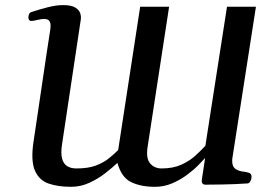

<svg xmlns="http://www.w3.org/2000/svg" viewBox="-20 -719 1080 745"><path d="M175.3 -605.5Q176.3 -614.3 176.3 -619.1Q176.3 -631.3 170.9 -638.4Q165.5 -645.5 150.4 -645.5Q141.1 -645.5 126 -641.8Q110.8 -638.2 103 -637.7Q98.1 -637.2 94.2 -640.1Q90.3 -643.1 90.3 -652.8Q90.3 -658.2 92.8 -664.1Q95.2 -669.9 101.1 -671.9Q129.9 -681.6 163.6 -690.4Q197.3 -699.2 224.6 -699.2Q256.3 -699.2 271.7 -689.9Q287.1 -680.7 291.3 -667.5Q295.4 -654.3 293.5 -643.1L220.2 -155.3Q215.8 -124.5 220.7 -104.5Q225.6 -84.5 239.7 -75Q253.9 -65.4 276.4 -65.4Q321.8 -65.4 351.3 -76.4Q380.9 -87.4 401.4 -103.8Q421.9 -120.1 438.5 -136.7L523.9 -692.9H636.2L553.2 -151.9Q545.4 -105 562.3 -85.2Q579.1 -65.4 606.9 -65.4Q651.9 -65.4 683.8 -80.1Q715.8 -94.7 738.3 -115.2Q760.7 -135.7 776.9 -153.3L860.8 -692.9H973.1L882.3 -109.4Q880.9 -101.6 880.9 -95.2Q880.9 -72.8 892.8 -64.2Q904.8 -55.7 920.4 -53.7Q936 -51.8 946.8 -48.3Q956.1 -43.9 956.1 -33.7Q956.1 -32.7 955.8 -31.5Q955.6 -30.3 955.6 -28.8Q955.6 -22.9 951.2 -15.4Q946.8 -7.8 940.9 -7.3Q889.6 -3.9 843.3 -3.2Q796.9 -2.4 774.9 -2.4Q771 -2.4 766.4 -6.3Q761.7 -10.3 763.2 -22L775.9 -106Q767.6 -96.7 749.8 -78.4Q731.9 -60.1 706.1 -40.8Q680.2 -21.5 648.4 -7.8Q616.7 5.9 581.1 5.9Q527.3 5.9 489.5 -12Q451.7 -29.8 435.5 -86.9Q417.5 -69.8 389.6 -47.9Q361.8 -25.9 327.4 -10Q293 5.9 255.9 5.9Q205.1 5.9 168.5 -6.8Q131.8 -19.5 115.5 -57.1Q99.1 -94.7 109.9 -168Q118.7 -225.6 127.4 -285.4Q136.2 -345.2 144.8 -403.3Q153.3 -461.4 161.1 -513.2Q168.9 -564.9 175.3 -605.5Z"/></svg>

Font: Gelasio Medium
Style: Italic
Weight: 500
Italic angle: -8.5°
Designer: Eben Sorkin
Foundry: Eben Sorkin
Version: Version 1.008